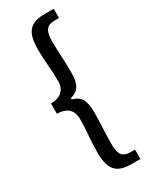

<svg xmlns="http://www.w3.org/2000/svg" viewBox="-244 -899 844 1066"><g transform="rotate(-30 177.5 -365.5)"><path d="M258 116H313V56H288C231 56 215 31 215 -41C215 -106 221 -162 221 -238C221 -314 200 -348 148 -361V-370C200 -383 221 -416 221 -493C221 -569 215 -625 215 -690C215 -762 231 -788 288 -788H313V-847H258C165 -847 124 -812 124 -696C124 -616 134 -560 134 -486C134 -446 113 -399 37 -399V-333C113 -333 134 -288 134 -244C134 -170 124 -115 124 -35C124 81 165 116 258 116Z"/></g></svg>

Font: Bithumb Trading Sans Medium
Style: Regular
Weight: 500
Designer: Ham Hyungwon
Foundry: Bithumb
Version: Version 1.200;FEAKit 1.0